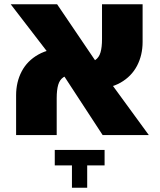

<svg xmlns="http://www.w3.org/2000/svg" viewBox="-20 -629 743 894"><path d="M458 0 230 -349 30 -609H246L473 -274L673 0ZM55 0V-185Q55 -247 81 -296.5Q107 -346 158.5 -375Q210 -404 285 -404L325 -281Q293 -281 275.5 -269.5Q258 -258 251 -234Q244 -210 244 -172V0ZM414 -215 374 -338Q406 -338 423.5 -349.5Q441 -361 448 -385Q455 -409 455 -447V-609H644V-434Q644 -372 618 -322.5Q592 -273 541 -244Q490 -215 414 -215ZM315 245V141H235V69H467V141H386V245Z"/></svg>

Font: Noto Sans Hebrew Black
Style: Regular
Weight: 900
Designer: Monotype Design Team
Foundry: Monotype Imaging Inc.
Version: Version 2.003